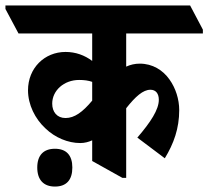

<svg xmlns="http://www.w3.org/2000/svg" viewBox="-82 -646 766 706"><path d="M213 -120C229 -120 244 -124 257 -130V-54L368 8H382V-248C416 -291 444 -316 471 -316C491 -316 502 -302 502 -279C502 -243 472 -197 423 -140L524 -64C557 -118 577 -174 577 -241C577 -281 564 -322 541 -354C517 -388 479 -412 432 -412C414 -412 397 -408 382 -401V-523H664V-537L617 -626H-62V-613L-14 -523H257V-422C229 -443 196 -455 159 -455C82 -455 21 -396 21 -314C21 -261 47 -209 85 -174C120 -140 168 -120 213 -120ZM110 -265C110 -313 153 -352 209 -352C227 -352 243 -350 257 -345V-276C222 -234 192 -212 159 -212C128 -212 110 -234 110 -265ZM120 40C162 40 184 16 184 -30C184 -75 162 -99 120 -99C78 -99 55 -75 55 -30C55 15 78 40 120 40Z"/></svg>

Font: Noto Serif Devanagari ExtraCondensed ExtraBold
Style: Regular
Weight: 800
Width: 2
Designer: Universal Thirst, Indian Type Foundry and the Monotype Design Team
Foundry: Monotype Imaging Inc.
Version: Version 2.004